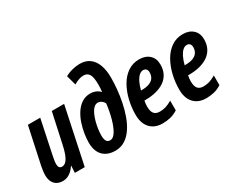

<svg xmlns="http://www.w3.org/2000/svg" viewBox="-105 -1183 1963 1607"><g transform="rotate(-30 876.5 -380.0)"><path d="M129.9 9.8Q95.2 9.8 71 -4.2Q46.9 -18.1 34.4 -44.2Q22 -70.3 22 -106.9Q22 -125 25.1 -147.7Q28.3 -170.4 32.2 -191.9L107.9 -544.9H227.1L159.2 -221.2Q153.8 -198.7 150.9 -177.7Q147.9 -156.7 147.9 -140.1Q147.9 -120.6 156 -109.4Q164.1 -98.1 181.2 -98.1Q204.6 -98.1 222.4 -118.2Q240.2 -138.2 253.7 -174.3Q267.1 -210.4 276.9 -258.8L338.9 -544.9H458L342.8 0H247.1L251 -65.9H248Q232.4 -42.5 213.9 -25.6Q195.3 -8.8 174.3 0.5Q153.3 9.8 129.9 9.8Z M635.3 9.8Q583.5 9.8 547.4 -10.5Q511.2 -30.8 492.7 -68.6Q474.1 -106.4 474.1 -159.2Q474.1 -197.8 481.4 -244.9Q488.8 -292 504.4 -338.6Q520 -385.3 545.4 -424.6Q570.8 -463.9 606.7 -487.5Q642.6 -511.2 689.9 -511.2Q710.4 -511.2 728 -505.9Q745.6 -500.5 759.3 -491.9Q772.9 -483.4 781.2 -473.1H783.2Q786.1 -492.7 786.6 -511.5Q787.1 -530.3 787.1 -545.9Q787.1 -612.8 769.8 -641.4Q752.4 -669.9 716.3 -669.9Q693.8 -669.9 670.7 -661.9Q647.5 -653.8 621.1 -638.2L595.2 -732.9Q628.4 -751.5 666.5 -760.7Q704.6 -770 737.3 -770Q794.4 -770 832.3 -741.9Q870.1 -713.9 889.2 -662.1Q908.2 -610.4 908.2 -538.1Q908.2 -488.3 902.6 -428.5Q897 -368.7 884.5 -307.1Q872.1 -245.6 851.6 -189Q831.1 -132.3 800.8 -87.4Q770.5 -42.5 729.5 -16.4Q688.5 9.8 635.3 9.8ZM640.1 -87.9Q662.1 -87.9 680.4 -107.9Q698.7 -127.9 713.1 -160.6Q727.5 -193.4 738 -231.4Q748.5 -269.5 755.4 -306.6Q762.2 -343.8 765.1 -372.1Q760.3 -383.3 751.2 -392.6Q742.2 -401.9 730.7 -407.5Q719.2 -413.1 706.1 -413.1Q684.1 -413.1 666.3 -395.3Q648.4 -377.4 635.3 -348.6Q622.1 -319.8 613 -285.6Q604 -251.5 599.6 -218.3Q595.2 -185.1 595.2 -159.2Q595.2 -123 606.2 -105.5Q617.2 -87.9 640.1 -87.9Z M1091.3 9.8Q1041.5 9.8 1005.4 -11Q969.2 -31.7 949.7 -71Q930.2 -110.4 930.2 -165Q930.2 -237.3 946.8 -306.6Q963.4 -376 995.6 -431.9Q1027.8 -487.8 1075.9 -521Q1124 -554.2 1187 -554.2Q1247.1 -554.2 1284.2 -520.5Q1321.3 -486.8 1321.3 -426.8Q1321.3 -379.4 1303.2 -343Q1285.2 -306.6 1251 -282.2Q1216.8 -257.8 1169.2 -245.4Q1121.6 -232.9 1062 -232.9H1054.2Q1051.3 -219.2 1049.8 -205.3Q1048.3 -191.4 1048.3 -178.2Q1048.3 -129.9 1066.4 -108.9Q1084.5 -87.9 1120.1 -87.9Q1151.9 -87.9 1178.2 -95.9Q1204.6 -104 1240.2 -124V-30.8Q1204.6 -7.8 1167.7 1Q1130.9 9.8 1091.3 9.8ZM1071.3 -319.8H1074.2Q1125.5 -319.8 1155 -332.3Q1184.6 -344.7 1197.3 -366.7Q1210 -388.7 1210 -416Q1210 -435.5 1200 -447.3Q1189.9 -459 1170.4 -459Q1150.4 -459 1131.8 -442.4Q1113.3 -425.8 1097.9 -394.8Q1082.5 -363.8 1071.3 -319.8Z M1513.2 9.8Q1463.4 9.8 1427.2 -11Q1391.1 -31.7 1371.6 -71Q1352.1 -110.4 1352.1 -165Q1352.1 -237.3 1368.7 -306.6Q1385.3 -376 1417.5 -431.9Q1449.7 -487.8 1497.8 -521Q1545.9 -554.2 1608.9 -554.2Q1668.9 -554.2 1706.1 -520.5Q1743.2 -486.8 1743.2 -426.8Q1743.2 -379.4 1725.1 -343Q1707 -306.6 1672.9 -282.2Q1638.7 -257.8 1591.1 -245.4Q1543.5 -232.9 1483.9 -232.9H1476.1Q1473.1 -219.2 1471.7 -205.3Q1470.2 -191.4 1470.2 -178.2Q1470.2 -129.9 1488.3 -108.9Q1506.3 -87.9 1542 -87.9Q1573.7 -87.9 1600.1 -95.9Q1626.5 -104 1662.1 -124V-30.8Q1626.5 -7.8 1589.6 1Q1552.7 9.8 1513.2 9.8ZM1493.2 -319.8H1496.1Q1547.4 -319.8 1576.9 -332.3Q1606.4 -344.7 1619.1 -366.7Q1631.8 -388.7 1631.8 -416Q1631.8 -435.5 1621.8 -447.3Q1611.8 -459 1592.3 -459Q1572.3 -459 1553.7 -442.4Q1535.2 -425.8 1519.8 -394.8Q1504.4 -363.8 1493.2 -319.8Z"/></g></svg>

Font: Open Sans Condensed
Style: Italic
Weight: 400
Width: 3
Italic angle: -12°
Designer: Monotype Design Team
Foundry: Monotype Imaging Inc.
Version: Version 3.000